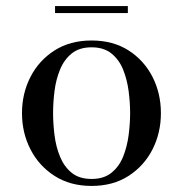

<svg xmlns="http://www.w3.org/2000/svg" viewBox="-20 -603 602 633"><path d="M282 10Q211.5 10 160 -23Q108.5 -56 80.5 -110.5Q52.5 -165 52.5 -230Q52.5 -295 80.5 -349.5Q108.5 -404 160 -436.8Q211.5 -469.5 282 -469.5Q352.5 -469.5 403.8 -436.8Q455 -404 482.8 -349.5Q510.5 -295 510.5 -230Q510.5 -165 482.8 -110.5Q455 -56 403.8 -23Q352.5 10 282 10ZM282 -13Q322 -13 347.2 -33.2Q372.5 -53.5 385.8 -86.2Q399 -119 404 -157Q409 -195 409 -230Q409 -265.5 404 -303.2Q399 -341 385.8 -373.8Q372.5 -406.5 347.2 -426.8Q322 -447 282 -447Q241.5 -447 216.5 -426.8Q191.5 -406.5 178 -373.8Q164.5 -341 159.8 -303.2Q155 -265.5 155 -230Q155 -195 159.8 -157Q164.5 -119 178 -86.2Q191.5 -53.5 216.5 -33.2Q241.5 -13 282 -13ZM161.5 -560V-583H401.5V-560Z"/></svg>

Font: BodoniModa 10 Custom
Style: Regular
Weight: 400
Designer: Owen Earl
Foundry: indestructible type
Version: Version 2.005